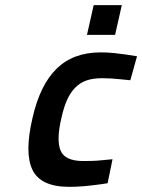

<svg xmlns="http://www.w3.org/2000/svg" viewBox="-20 -713 551 744"><path d="M370 -510Q396 -510 421 -507.5Q446 -505 466 -502Q490 -498 511 -495L485 -402Q464 -404 445 -406Q428 -408 409 -409Q390 -410 376 -410Q341 -410 316 -401.5Q291 -393 272 -374Q253 -355 240 -326Q227 -297 218 -256Q198 -171 214.5 -130Q231 -89 303 -89Q317 -89 336.5 -89.5Q356 -90 374 -92Q394 -94 416 -96L397 -3Q373 1 347 4Q325 7 299 9Q273 11 248 11Q138 11 106 -54.5Q74 -120 106 -256Q135 -384 199.5 -447Q264 -510 370 -510ZM343 -693H452L426 -578H317Z"/></svg>

Font: Panefresco 750wt
Style: Italic
Weight: 750
Foundry: Campivisivi & Chank Co
Version: Version 1.000